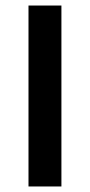

<svg xmlns="http://www.w3.org/2000/svg" viewBox="-20 -674 324 694"><path d="M83 0H202V-654H83Z"/></svg>

Font: Source Sans Pro Semibold
Style: Regular
Weight: 600
Designer: Paul D. Hunt
Foundry: Adobe Systems Incorporated
Version: Version 3.006;hotconv 1.0.111;makeotfexe 2.5.65597